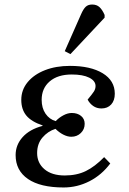

<svg xmlns="http://www.w3.org/2000/svg" viewBox="-20 -814 569 848"><path d="M261 14Q158 14 103.5 -23.5Q49 -61 49 -129Q49 -174 80 -208.5Q111 -243 168 -258V-260Q118 -277 96 -304Q74 -331 74 -373Q74 -417 102 -451Q130 -485 178.5 -504Q227 -523 289 -523Q380 -523 433.5 -490.5Q487 -458 487 -400Q487 -370 471 -352.5Q455 -335 428 -335Q407 -335 391.5 -346Q376 -357 367 -374Q387 -398 394.5 -409.5Q402 -421 402 -434Q402 -457 374 -471Q346 -485 297 -485Q235 -485 199.5 -454.5Q164 -424 164 -373Q164 -337 181 -312Q198 -287 226 -279Q240 -294 259.5 -304.5Q279 -315 297 -315Q322 -315 338 -302Q354 -289 354 -267Q354 -243 337 -226.5Q320 -210 295 -210Q278 -210 259.5 -219.5Q241 -229 225 -245Q191 -234 167.5 -206.5Q144 -179 144 -138Q144 -94 176.5 -66.5Q209 -39 266 -39Q319 -39 359 -58.5Q399 -78 440 -120L467 -92Q429 -41 375 -13.5Q321 14 261 14ZM291 -575 266 -588 338 -751Q348 -774 358.5 -784Q369 -794 387 -794Q407 -794 419.5 -782.5Q432 -771 442 -748V-736Z"/></svg>

Font: Literata 36pt
Style: Italic
Weight: 400
Italic angle: -2°
Designer: Latin by Veronika Burian and Jose Scaglione. Greek by Irene Vlachou. Cyrillic by Vera Evstafieva
Foundry: TypeTogether
Version: Version 3.002